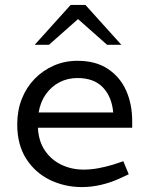

<svg xmlns="http://www.w3.org/2000/svg" viewBox="-20 -753 599 780"><path d="M313 7Q243 7 183 -22Q123 -51 86.5 -108Q50 -165 50 -248Q50 -304 68.5 -351Q87 -398 120.5 -432.5Q154 -467 198.5 -486.5Q243 -506 295 -506Q369 -506 418.5 -473Q468 -440 492.5 -385Q517 -330 517 -262V-234H134Q137 -178 163 -140.5Q189 -103 230 -83.5Q271 -64 319 -64Q349 -64 379 -69.5Q409 -75 439 -84L481 -98L503 -45L464 -27Q429 -11 390 -2Q351 7 313 7ZM137 -296H440Q434 -361 397.5 -398.5Q361 -436 295 -436Q255 -436 222 -419Q189 -402 166.5 -370.5Q144 -339 137 -296ZM415 -571 284 -687 267 -733H327L473 -571ZM121 -571 267 -733H327L310 -687L179 -571Z"/></svg>

Font: REM Light
Style: Regular
Weight: 300
Designer: Octavio Pardo
Foundry: Ashler Design
Version: Version 1.005;gftools[0.9.28]